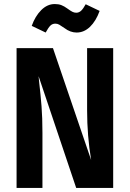

<svg xmlns="http://www.w3.org/2000/svg" viewBox="-20 -930 641 950"><path d="M540 0H357L171 -553Q173 -539 173 -531Q181 -461 185.5 -404.5Q190 -348 190 -273V0H62V-692H242L431 -138Q411 -258 411 -384V-692H540ZM299 -791Q282 -803 273 -808Q264 -813 254 -813Q239 -813 229 -803Q219 -793 206 -769L137 -802Q154 -850 184 -880Q214 -910 251 -910Q270 -910 284 -904.5Q298 -899 313 -888Q328 -877 337.5 -872Q347 -867 357 -867Q371 -867 381.5 -877Q392 -887 404 -909L473 -876Q455 -826 425.5 -797.5Q396 -769 359 -769Q328 -769 299 -791Z"/></svg>

Font: Fira Sans Condensed SemiBold
Style: Regular
Weight: 600
Width: 3
Designer: bBox Type GmbH & Carrois Corporate GbR & Edenspiekermann AG
Foundry: bBox Type GmbH & Carrois Corporate GbR & Edenspiekermann AG
Version: Version 4.301